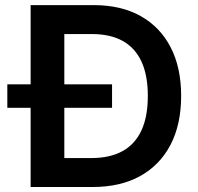

<svg xmlns="http://www.w3.org/2000/svg" viewBox="-20 -748 791 768"><path d="M351.1 0H166V-115.7H344.2Q419.9 -115.7 470.2 -143.6Q520.5 -171.4 545.9 -226.6Q571.3 -281.7 571.3 -364.3Q571.3 -446.8 545.9 -501.7Q520.5 -556.6 470.9 -584.2Q421.4 -611.8 347.2 -611.8H162.6V-727.5H355.5Q464.4 -727.5 542.5 -683.8Q620.6 -640.1 662.6 -558.8Q704.6 -477.5 704.6 -364.3Q704.6 -251 662.4 -169.4Q620.1 -87.9 541 -43.9Q461.9 0 351.1 0ZM237.3 -727.5V0H102.5V-727.5ZM9.3 -316.9V-410.6H428.2V-316.9Z"/></svg>

Font: V-Inter
Style: SemiBold-600
Weight: 600
Designer: Rasmus Andersson
Foundry: rsms
Version: Version 4.000;git-4146feb